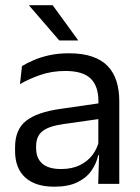

<svg xmlns="http://www.w3.org/2000/svg" viewBox="-20 -703 534 734"><path d="M355.4 0 359 -118.6 355.9 -131.1V-286.5L356.3 -314.9Q356.3 -374.3 326.2 -403Q296 -431.7 230.4 -431.7Q178.2 -431.7 134.4 -416.5Q90.6 -401.3 56.4 -381.5L64 -450.4Q83.1 -462 109.4 -473.3Q135.7 -484.7 169.3 -492Q202.9 -499.3 243.3 -499.3Q295.8 -499.3 332.6 -486.6Q369.4 -473.9 392.2 -449.9Q415 -425.8 425.5 -392Q436 -358.1 436 -316.2V0ZM187.4 10.7Q114.9 10.7 76.3 -24.6Q37.6 -60 37.6 -125.7V-140Q37.6 -207.4 79.3 -240.7Q121 -274.1 212.2 -286.9L366.5 -309.2L370.9 -249.8L222 -228.6Q166.2 -220.7 142.2 -201.4Q118.1 -182 118.1 -144.5V-136.6Q118.1 -97.9 141.9 -77.4Q165.7 -56.8 213.1 -56.8Q254.9 -56.8 284.9 -71.4Q314.9 -86 333.4 -110.5Q352 -135.1 358.5 -165.2L371.2 -109.8H355.7Q348.6 -77.8 329.3 -50.3Q310.1 -22.8 275.5 -6.1Q240.9 10.7 187.4 10.7ZM181.3 -683.1 278.3 -549.7V-548.4H206.6L91.4 -681.7V-683.1Z"/></svg>

Font: Anek Gujarati Medium
Style: Regular
Weight: 500
Designer: Mrunmayee Ghaisas (Gujarati), Yesha Goshar (Latin)
Foundry: Ek Type
Version: Version 1.003